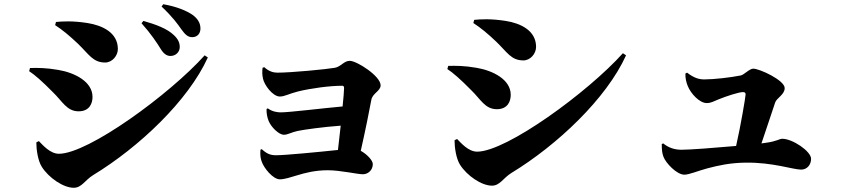

<svg xmlns="http://www.w3.org/2000/svg" viewBox="-20 -842 4000 909"><path d="M741 -610C755 -587 770 -577 787 -577C812 -577 831 -596 831 -619C831 -639 824 -656 804 -675C771 -707 718 -726 659 -743L650 -732C695 -682 723 -639 741 -610ZM838 -704C856 -679 869 -666 890 -666C914 -666 929 -683 929 -707C929 -732 917 -752 894 -770C863 -792 815 -811 753 -822L745 -811C798 -761 822 -727 838 -704ZM241 -723C275 -701 308 -674 349 -635C402 -584 420 -546 478 -546C511 -546 538 -578 538 -610C538 -688 464 -722 394 -733C324 -744 276 -741 245 -738ZM949 -580C784 -396 398 -114 259 -114C217 -114 182 -156 164 -174L152 -168C152 -135 159 -82 178 -52C211 0 280 47 329 47C367 47 382 11 421 -13C638 -145 871 -365 964 -570ZM118 -505C143 -489 181 -456 230 -406C275 -363 296 -315 352 -315C405 -315 418 -354 418 -383C418 -456 333 -498 256 -511C199 -521 158 -521 122 -520Z M1219 -136 1213 -133C1211 -105 1214 -91 1219 -77C1229 -47 1272 7 1305 7C1327 7 1357 -3 1387 -12C1423 -23 1471 -36 1532 -36C1592 -36 1671 -17 1698 -17C1723 -17 1745 -37 1745 -65C1745 -83 1717 -112 1688 -128C1708 -216 1730 -324 1738 -369C1743 -400 1782 -411 1782 -438C1782 -482 1669 -554 1636 -554C1608 -554 1594 -526 1565 -521C1525 -514 1359 -498 1293 -498C1274 -498 1253 -504 1231 -524L1223 -521C1221 -503 1221 -489 1225 -470C1231 -440 1271 -385 1305 -385C1328 -385 1350 -399 1391 -409C1452 -424 1541 -436 1600 -436C1606 -436 1609 -433 1609 -425C1609 -411 1606 -378 1602 -338C1511 -330 1350 -310 1309 -310C1295 -310 1269 -313 1248 -329L1242 -326C1241 -307 1245 -286 1252 -269C1264 -240 1300 -204 1324 -204C1343 -204 1360 -216 1389 -222C1423 -229 1511 -241 1593 -247L1580 -132C1485 -122 1330 -107 1287 -107C1260 -107 1243 -114 1219 -136Z M2221 -733C2255 -711 2288 -684 2329 -645C2382 -594 2400 -556 2458 -556C2491 -556 2518 -588 2518 -620C2518 -698 2444 -732 2374 -743C2304 -754 2256 -751 2225 -748ZM2929 -590C2764 -406 2378 -124 2239 -124C2197 -124 2162 -166 2144 -184L2132 -178C2132 -145 2139 -92 2158 -62C2191 -10 2260 37 2309 37C2347 37 2362 1 2401 -23C2618 -155 2851 -375 2944 -580ZM2098 -515C2123 -499 2161 -466 2210 -416C2255 -373 2276 -325 2332 -325C2385 -325 2398 -364 2398 -393C2398 -466 2313 -508 2236 -521C2179 -531 2138 -531 2102 -530Z M3113 -160C3113 -132 3115 -116 3121 -100C3132 -70 3184 -15 3220 -15C3243 -15 3284 -33 3329 -45C3382 -59 3437 -71 3509 -72C3639 -74 3734 -39 3773 -39C3801 -39 3820 -62 3820 -90C3820 -126 3732 -185 3684 -185C3669 -185 3659 -173 3606 -166L3585 -163C3610 -235 3638 -323 3650 -357C3657 -378 3695 -394 3695 -425C3695 -462 3576 -517 3546 -517C3529 -517 3502 -488 3488 -485C3439 -475 3359 -466 3314 -466C3288 -466 3264 -474 3233 -498L3225 -494C3224 -473 3229 -452 3236 -435C3251 -398 3292 -354 3326 -354C3346 -354 3358 -362 3383 -372C3417 -386 3478 -406 3497 -406C3506 -406 3510 -403 3510 -395C3510 -385 3487 -247 3465 -151C3365 -142 3245 -133 3207 -133C3174 -133 3146 -142 3120 -163Z"/></svg>

Font: Noto Serif SC Black
Style: Regular
Weight: 900
Designer: Ryoko NISHIZUKA 西塚涼子 (kana & ideographs); Frank Grießhammer (Latin, Greek & Cyrillic); Wenlong ZHANG 张文龙 (bopomofo); San
Foundry: Adobe
Version: Version 2.001;hotconv 1.1.0;makeotfexe 2.6.0